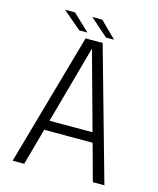

<svg xmlns="http://www.w3.org/2000/svg" viewBox="-126 -949 854 1037"><g transform="rotate(15 301.5 -430.5)"><path d="M45 0 254.5 -740H350L558 0H493.5L437 -205.5H166.5L109.5 0ZM181.5 -260H422L302 -695.5ZM405 -773H359.5L260 -861H315.5ZM256 -773H210.5L107 -861H163Z"/></g></svg>

Font: Epilogue Light
Style: Regular
Weight: 300
Designer: Tyler Finck
Foundry: Etcetera Type Co
Version: Version 2.111; ttfautohint (v1.8.3)